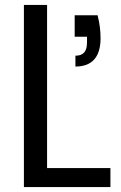

<svg xmlns="http://www.w3.org/2000/svg" viewBox="-20 -759 489 779"><path d="M376 -697H283V-610H333V-587C333 -551 319 -533 286 -533V-489C352 -489 388 -526 388 -604C388 -631 385 -662 376 -697ZM77 0H428V-77H171V-739H77Z"/></svg>

Font: Malmofest
Style: Regular
Weight: 400
Designer: Jonny Pinhorn (Poppins), Kolossal
Version: Version 1.004;Glyphs 3.1.2 (3151)